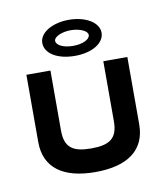

<svg xmlns="http://www.w3.org/2000/svg" viewBox="-54 -422 402 472"><g transform="rotate(-10 147.0 -186.0)"><path d="M274 -261H214V-111C214 -68 193 -55 148 -55C103 -55 82 -68 82 -111V-261H22V-93C22 -29 67 4 148 4C229 4 274 -29 274 -93ZM106 -331C106 -341 126 -350 148 -350C171 -350 190 -341 190 -331C190 -320 172 -311 148 -311C123 -311 106 -320 106 -331ZM74 -331C74 -305 104 -286 148 -286C191 -286 222 -305 222 -331C222 -357 189 -376 148 -376C107 -376 74 -357 74 -331Z"/></g></svg>

Font: Hussar Tani
Style: Dwa
Weight: 700
Foundry: Cannot Into Space Fonts
Version: Version 0.92